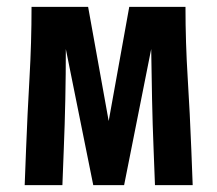

<svg xmlns="http://www.w3.org/2000/svg" viewBox="-20 -540 634 560"><path d="M52 0 56 -104Q60 -208 66 -312Q72 -416 72 -520H237L297 -187L357 -520H521Q521 -416 527.5 -312Q534 -208 538 -104L542 0H432L428 -104Q425 -177 423.5 -250.5Q422 -324 421 -397L342 0H252L172 -397Q172 -324 170.5 -250.5Q169 -177 166 -104L162 0Z"/></svg>

Font: Iosevka QP
Style: Bold
Weight: 700
Designer: Belleve Invis
Foundry: Belleve Invis
Version: Version 20.0.0; ttfautohint (v1.8.4)